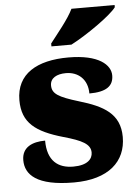

<svg xmlns="http://www.w3.org/2000/svg" viewBox="-55 -808 611 860"><g transform="rotate(-5 251.0 -378.0)"><path d="M195 -619V-606H285C355 -642 468 -721 493 -756V-766H299C278 -721 224 -657 195 -619ZM243 10C399 10 478 -64 478 -174C478 -279 405 -318 297 -350C204 -378 178 -395 178 -432C178 -465 208 -481 249 -481C303 -481 346 -446 346 -381C422 -381 455 -405 455 -453C455 -500 403 -550 266 -550C125 -550 31 -497 31 -378C31 -276 91 -232 213 -197C295 -174 333 -155 333 -117C333 -88 310 -61 246 -61C178 -61 130 -96 130 -188C72 -188 25 -167 25 -109C25 -44 75 10 243 10Z"/></g></svg>

Font: Noto Serif Thai Black
Style: Regular
Weight: 900
Designer: Monotype Design Team
Foundry: Monotype Imaging Inc.
Version: Version 2.002